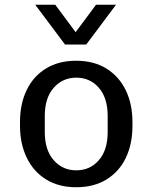

<svg xmlns="http://www.w3.org/2000/svg" viewBox="-20 -776 640 806"><path d="M300 10Q226 10 173 -23Q120 -56 92 -114.5Q64 -173 64 -247V-264Q64 -340 92 -398Q120 -456 173 -488.5Q226 -521 299 -521Q374 -521 427 -488Q480 -455 508 -397Q536 -339 536 -264V-247Q536 -171 508 -113Q480 -55 427 -22.5Q374 10 300 10ZM300 -61Q358 -61 395 -103.5Q432 -146 432 -222V-289Q432 -365 395 -407.5Q358 -450 300 -450Q243 -450 205.5 -407.5Q168 -365 168 -289V-222Q168 -146 205.5 -103.5Q243 -61 300 -61ZM467 -756 342 -589H253L128 -756H212L325 -604H270L383 -756Z"/></svg>

Font: Chivo Mono Medium
Style: Regular
Weight: 400
Monospace: yes
Version: Version 1.008